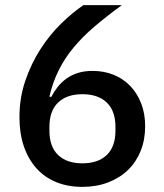

<svg xmlns="http://www.w3.org/2000/svg" viewBox="-20 -718 640 750"><path d="M302 12Q244 12 198.5 -7Q153 -26 121.5 -61.5Q90 -97 73 -147Q56 -197 56 -260Q56 -336 79 -403Q102 -470 138 -526Q174 -582 218.5 -625.5Q263 -669 306 -698H456Q397 -655 350 -615Q303 -575 268 -533Q233 -491 209.5 -444Q186 -397 173 -341L180 -339Q191 -360 205.5 -378.5Q220 -397 239.5 -411Q259 -425 284 -433Q309 -441 342 -441Q386 -441 423.5 -426Q461 -411 488.5 -382.5Q516 -354 531.5 -314Q547 -274 547 -225Q547 -172 529.5 -128.5Q512 -85 480 -54Q448 -23 402.5 -5.5Q357 12 302 12ZM302 -80Q363 -80 397 -112.5Q431 -145 431 -208V-222Q431 -285 397 -317.5Q363 -350 302 -350Q241 -350 207 -317.5Q173 -285 173 -222V-208Q173 -145 207 -112.5Q241 -80 302 -80Z"/></svg>

Font: IBM Plex Sans Arabic Medium
Style: Regular
Weight: 500
Designer: Mike Abbink, Paul van der Laan, Pieter van Rosmalen, Wael Morcos, Khajak Apelian
Foundry: Bold Monday
Version: Version 1.1